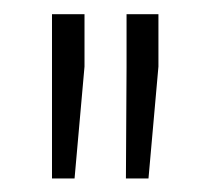

<svg xmlns="http://www.w3.org/2000/svg" viewBox="-20 -782 300 274"><path d="M160.6 -761.7H206.1V-687L191.9 -527.3H159.7L160.6 -686ZM54.2 -527.3V-761.7H100.6V-687L86.4 -527.3Z"/></svg>

Font: RobotoCondensed-Light
Style: Light
Weight: 300
Designer: Google
Version: Version 1.200311; 2013